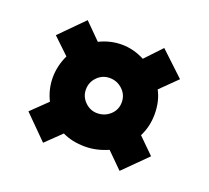

<svg xmlns="http://www.w3.org/2000/svg" viewBox="-88 -694 742 681"><g transform="rotate(20 283.0 -354.0)"><path d="M87.9 -353Q87.9 -396.5 107.9 -439L46.9 -497.1L134.8 -585.9L194.8 -525.9Q235.8 -545.9 278.8 -545.9Q323.2 -545.9 365.2 -523.9L423.8 -585.9L514.2 -501L452.1 -439.9Q472.2 -402.8 472.2 -353Q472.2 -307.1 452.1 -267.1L511.2 -209L423.8 -122.1L365.2 -180.2Q321.8 -161.1 278.8 -161.1Q230 -161.1 192.9 -179.2L134.8 -123L47.9 -210L107.9 -268.1Q87.9 -308.1 87.9 -353ZM212.9 -353Q212.9 -325.7 232.7 -306.4Q252.4 -287.1 278.8 -287.1Q307.1 -287.1 327.6 -305.9Q348.1 -324.7 348.1 -353Q348.1 -381.3 327.6 -400.6Q307.1 -419.9 278.8 -419.9Q251.5 -419.9 232.2 -400.1Q212.9 -380.4 212.9 -353Z"/></g></svg>

Font: Open Sans ExtBd
Style: Bold
Weight: 800
Foundry: Ascender Corporation
Version: Version 1.10